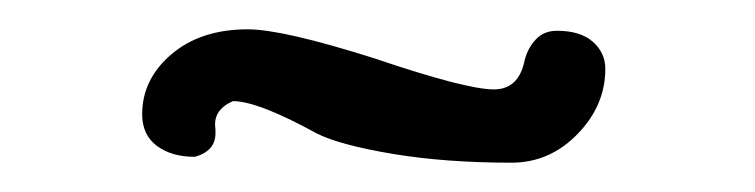

<svg xmlns="http://www.w3.org/2000/svg" viewBox="-20 -618 515 131"><path d="M196 -527Q156 -549 139 -549Q125 -543 127 -530V-527Q127 -515 113 -511Q97 -511 87 -518.5Q77 -526 77 -540Q77 -564 97 -581Q117 -598 149 -598Q173 -598 236 -578Q298 -557 317 -557Q334 -557 338 -577Q340 -585 345.5 -591Q351 -597 360 -597Q376 -597 384.5 -589.5Q393 -582 393 -571Q393 -546 374 -526.5Q355 -507 329 -507Q284 -507 248 -513Q212 -519 196 -527Z"/></svg>

Font: Amatic SC
Style: Bold
Weight: 700
Designer: Multiple Designers
Foundry: Vernon Adams
Version: Version 2.505